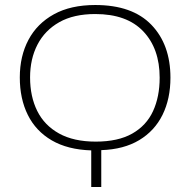

<svg xmlns="http://www.w3.org/2000/svg" viewBox="-20 -746 759 766"><path d="M360 -726Q508 -726 584 -647Q660 -568 660 -436Q660 -352 628.5 -288Q597 -224 535.5 -187Q474 -150 384 -147V0H344V-146Q250 -149 186.5 -186Q123 -223 91 -287.5Q59 -352 59 -437Q59 -522 93.5 -587Q128 -652 195 -689Q262 -726 360 -726ZM360 -690Q274 -690 216.5 -657.5Q159 -625 129.5 -568Q100 -511 100 -437Q100 -361 128.5 -303.5Q157 -246 215.5 -213.5Q274 -181 362 -181Q451 -181 507.5 -213Q564 -245 590.5 -302.5Q617 -360 617 -436Q617 -552 551.5 -621Q486 -690 360 -690Z"/></svg>

Font: Noto Sans Disp ExtLt
Style: Regular
Weight: 200
Designer: Monotype Design Team
Foundry: Monotype Imaging Inc.
Version: Version 2.000;GOOG;noto-source:20170915:90ef993387c0